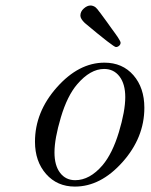

<svg xmlns="http://www.w3.org/2000/svg" viewBox="-20 -671 551 702"><path d="M107.9 -152.8Q107.9 -261.7 188 -351.8Q268.1 -441.9 361.8 -441.9Q427.7 -441.9 467.8 -396Q507.8 -350.1 507.8 -276.9Q507.8 -168 428 -78.4Q348.1 11.2 253.9 11.2Q189 11.2 148.4 -34.9Q107.9 -81.1 107.9 -152.8ZM179.2 -113.8Q179.2 -65.9 199.7 -39.1Q220.2 -12.2 254.9 -12.2Q308.1 -12.2 355 -66.9Q391.1 -109.9 414.6 -187.5Q438 -265.1 438 -315.9Q438 -363.8 417 -391.4Q396 -418.9 360.8 -418.9Q310.1 -418.9 262.2 -362.8Q226.1 -320.8 202.6 -242.2Q179.2 -163.6 179.2 -113.8ZM273.9 -613.8Q273.9 -628.9 286.4 -639.9Q298.8 -650.9 311 -650.9Q315.9 -650.9 321 -648.9Q326.2 -647 330.1 -643.6Q334 -640.1 336.4 -637Q338.9 -633.8 342.5 -628.9Q346.2 -624 347.2 -623Q359.4 -606.9 370.6 -591.1Q381.8 -575.2 388.4 -566.2Q395 -557.1 401.6 -548.1Q408.2 -539.1 411.1 -534.4Q414.1 -529.8 416.5 -525.4Q418.9 -521 419.9 -519Q420.9 -517.1 420.9 -515.1Q420.9 -508.3 415.5 -503.7Q410.2 -499 403.8 -499Q395 -499 290 -586.9Q273.9 -602.5 273.9 -613.8Z"/></svg>

Font: CMU Classical Serif
Style: Italic
Weight: 500
Italic angle: -14.04°
Version: Version 0.7.0